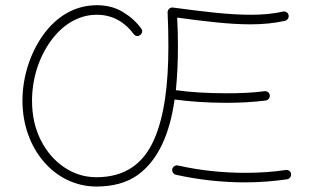

<svg xmlns="http://www.w3.org/2000/svg" viewBox="-20 -695 1181 726"><path d="M344.7 -24.9C300.3 -24.9 259.3 -37.6 222.7 -62.5C185.5 -87.4 156.2 -121.6 134.3 -165C112.3 -208.5 101.1 -258.3 101.1 -314C101.1 -396.5 126.5 -476.6 170.9 -538.6C215.3 -600.6 275.9 -639.2 346.2 -639.2C408.2 -639.2 454.1 -608.9 485.4 -566.4C491.2 -558.1 502 -556.2 509.8 -562.5C518.1 -568.4 520 -579.1 514.2 -586.9C496.1 -611.8 472.7 -632.8 444.3 -649.9C416 -667 383.3 -675.3 346.2 -675.3C260.7 -675.3 190.9 -630.4 141.6 -560.5C92.3 -490.2 64.9 -401.4 64.9 -314C64.9 -132.8 186 10.3 344.7 10.3C408.2 10.3 460 -4.4 500.5 -33.2C580.6 -90.8 622.6 -193.4 640.1 -318.8C693.4 -311.5 761.7 -306.2 835.4 -306.2C888.7 -306.2 938.5 -309.1 984.9 -314.9C994.1 -316.4 1001.5 -325.2 1000 -335C999.5 -344.2 989.7 -351.6 980.5 -350.1C937 -344.2 886.2 -342.3 835.4 -342.3C763.2 -342.3 695.8 -346.7 645 -354C650.4 -406.7 652.8 -462.9 652.8 -520C652.8 -556.6 651.9 -592.8 649.9 -628.4C755.4 -614.3 844.7 -603 927.2 -603C972.7 -603 1016.1 -606.9 1057.6 -616.2C1067.4 -618.7 1073.2 -628.4 1071.3 -637.7C1069.3 -647.5 1059.1 -653.3 1049.8 -651.4C1011.2 -642.1 970.7 -639.2 927.2 -639.2C842.8 -639.2 747.1 -651.4 633.8 -666.5C624.5 -668 613.3 -660.2 613.8 -647.9C615.7 -605.5 616.7 -563 616.7 -520C616.7 -379.4 602.1 -256.3 562.5 -167C522.9 -77.1 454.1 -24.9 344.7 -24.9ZM631.3 -55.7C629.4 -46.4 635.7 -36.6 645 -34.2C731.4 -15.1 819.3 -5.4 907.7 -5.4C962.4 -5.4 1015.6 -9.8 1065.9 -17.1C1075.2 -18.6 1082 -27.8 1080.6 -37.6C1080.1 -46.9 1070.3 -53.7 1060.5 -52.2C1012.2 -44.9 960.4 -41.5 907.7 -41.5C823.2 -41.5 736.8 -50.3 652.8 -69.3C643.6 -71.3 633.8 -65.4 631.3 -55.7Z"/></svg>

Font: Mikhak ExtraLight
Style: Regular
Weight: 200
Designer: Amin Abedi
Version: Version 3.2